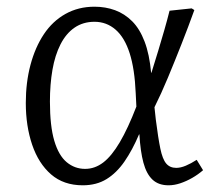

<svg xmlns="http://www.w3.org/2000/svg" viewBox="-20 -539 658 573"><path d="M227 14Q170 14 132.5 -18.5Q95 -51 76 -107Q57 -163 57 -232Q57 -293 71 -345.5Q85 -398 111 -437Q137 -476 175.5 -497.5Q214 -519 262 -519Q295 -519 323.5 -508.5Q352 -498 374.5 -475.5Q397 -453 411.5 -415Q426 -377 431 -322H432Q443 -357 452.5 -388.5Q462 -420 470.5 -449.5Q479 -479 486 -507L552 -514L560 -509Q542 -459 521.5 -407Q501 -355 481 -307Q461 -259 441 -219L445 -182Q452 -127 458.5 -95.5Q465 -64 476 -51Q487 -38 506 -38Q519 -38 534.5 -44.5Q550 -51 567 -62L586 -31Q571 -18 553.5 -8Q536 2 518 8Q500 14 483 14Q453 14 435 -3Q417 -20 408 -53.5Q399 -87 396 -138H395Q375 -91 351.5 -57Q328 -23 298 -4.5Q268 14 227 14ZM234 -35Q263 -35 288 -54Q313 -73 337.5 -114.5Q362 -156 387 -221L385 -261Q382 -333 367 -380Q352 -427 325 -450.5Q298 -474 262 -474Q228 -474 202.5 -456.5Q177 -439 160.5 -406.5Q144 -374 136.5 -330.5Q129 -287 129 -236Q129 -163 142 -119Q155 -75 179 -55Q203 -35 234 -35Z"/></svg>

Font: Literata 18pt Light
Style: Italic
Weight: 300
Italic angle: -2°
Designer: Latin by Veronika Burian and Jose Scaglione. Greek by Irene Vlachou. Cyrillic by Vera Evstafieva
Foundry: TypeTogether
Version: Version 3.103;gftools[0.9.29]